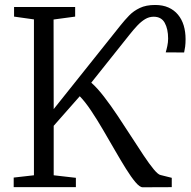

<svg xmlns="http://www.w3.org/2000/svg" viewBox="-20 -772 787 792"><path d="M36.5 0V-39.5L120 -49V-692L38 -703.5V-743H290V-703.5L201 -691.5L201.5 -322L478 -668.5Q494 -688.5 512.5 -707.8Q531 -727 556.8 -739.2Q582.5 -751.5 620 -751.5Q651.5 -751.5 675 -741Q698.5 -730.5 714.2 -711.5Q730 -692.5 737.8 -666.8Q745.5 -641 745.5 -610.5Q745.5 -593 743.8 -579.8Q742 -566.5 739.5 -555.5L663.5 -556Q667 -567 670.2 -582.2Q673.5 -597.5 673.5 -613Q673.5 -652.5 659.5 -677.8Q645.5 -703 614 -703Q595 -703 578.5 -693Q562 -683 546.2 -666.2Q530.5 -649.5 513.5 -628L356.5 -431Q381.5 -409 409.2 -373Q437 -337 465.5 -294.2Q494 -251.5 521.2 -209.2Q548.5 -167 572.2 -131.2Q596 -95.5 614.2 -73.5Q632.5 -51.5 642.5 -50L688.5 -38.5V0L568.5 0.5Q556.5 0.5 538.8 -20.5Q521 -41.5 499.5 -76Q478 -110.5 454 -152.2Q430 -194 405.2 -236.2Q380.5 -278.5 356 -315.2Q331.5 -352 309 -375L201.5 -253V-49L293 -38.5V0Z"/></svg>

Font: Merriweather 36pt Light
Style: Regular
Weight: 300
Designer: Eben Sorkin
Foundry: Eben Sorkin
Version: Version 2.100